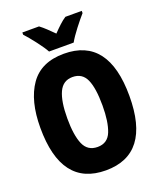

<svg xmlns="http://www.w3.org/2000/svg" viewBox="-168 -1027 935 1136"><g transform="rotate(-20 300.0 -459.0)"><path d="M378 -767Q395 -798 429 -842Q463 -886 487 -913V-927H384Q364 -914 343.5 -895Q323 -876 300 -852Q277 -875 257.5 -893.5Q238 -912 218 -927H113V-913Q139 -885 173.5 -840Q208 -795 223 -767ZM580 -358Q580 -725 300 -725Q156 -725 88 -627.5Q20 -530 20 -360Q20 9 300 9Q580 9 580 -358ZM189 -358Q189 -465 215 -521.5Q241 -578 301 -578Q362 -578 386.5 -523.5Q411 -469 411 -359Q411 -256 387.5 -197Q364 -138 301 -138Q238 -138 213.5 -195Q189 -252 189 -358Z"/></g></svg>

Font: Noto Sans Mono UI ExtraBold
Style: Regular
Weight: 800
Designer: Monotype Design team
Foundry: Monotype Imaging Inc.
Version: 1.000